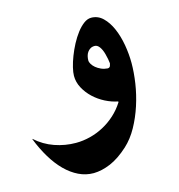

<svg xmlns="http://www.w3.org/2000/svg" viewBox="-140 -495 731 782"><g transform="rotate(-15 226.0 -104.0)"><path d="M339.4 -211.4Q338.9 -218.8 336.7 -230Q334.5 -241.2 331.5 -252.4Q326.2 -272 317.4 -283.9Q308.6 -295.9 297.4 -295.9Q286.6 -295.9 279.1 -291.3Q271.5 -286.6 266.6 -279.5Q261.7 -272.5 259.5 -263.4Q257.3 -254.4 257.3 -245.6Q257.3 -238.3 262.5 -229.7Q267.6 -221.2 276.6 -213.6Q285.6 -206.1 298.1 -200.4Q310.5 -194.8 325.2 -193.8Q333.5 -193.8 336.4 -200.7V-200.2ZM424.8 -189.9Q424.8 -150.4 418 -105Q411.1 -59.6 396.7 -15.1Q382.3 29.3 360.6 68.6Q338.9 107.9 309.1 135.3Q269.5 171.4 232.2 187.3Q194.8 203.1 160.6 203.6Q127.4 203.6 97.7 189.2Q67.9 174.8 41.7 148.7Q15.6 122.6 -6.3 86.2Q-28.3 49.8 -45.4 6.3V3.9Q-10.3 35.6 33.4 50.8Q77.1 65.9 122.6 65.9Q152.3 65.9 182.4 58.3Q212.4 50.8 239.7 36.1Q267.1 21.5 290.8 0Q314.5 -21.5 332 -49.3V-52.7Q305.7 -57.6 279.3 -71Q252.9 -84.5 231.9 -104.2Q210.9 -124 197.8 -148.4Q184.6 -172.9 184.6 -199.7Q184.6 -213.9 189.7 -235.1Q194.8 -256.3 203.9 -279.8Q212.9 -303.2 225.3 -326.7Q237.8 -350.1 252 -368.7Q266.1 -387.2 281.7 -398.9Q297.4 -410.6 313 -410.6Q341.3 -410.6 362.3 -390.4Q383.3 -370.1 397.2 -338.1Q411.1 -306.2 418 -266.8Q424.8 -227.5 424.8 -189.9Z"/></g></svg>

Font: XB Khoramshahr
Style: Bold
Weight: 700
Designer: Behnam
Foundry: Irmug
Version: Version 8.005 2009